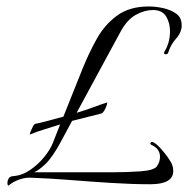

<svg xmlns="http://www.w3.org/2000/svg" viewBox="-20 -566 587 594"><path d="M8 7Q7 8 6 8Q3 8 3 -1Q3 -7 6.5 -13.5Q10 -20 20 -21Q48 -23 73 -40Q98 -57 117 -80.5Q136 -104 144 -125L166 -181Q144 -174 118 -166Q92 -158 73 -150Q71 -149 74 -157Q77 -165 81.5 -174Q86 -183 90 -183Q101 -185 127.5 -192Q154 -199 176 -205L236 -355Q255 -402 279.5 -446Q304 -490 342.5 -518Q381 -546 440 -546Q463 -546 486.5 -540.5Q510 -535 526 -523Q542 -511 542 -489Q542 -486 542 -483Q542 -480 541 -477Q538 -461 523.5 -445Q509 -429 501 -405Q500 -398 492 -398Q485 -398 489 -407Q497 -419 501.5 -435.5Q506 -452 506 -469Q506 -495 494 -515Q482 -535 453 -535Q427 -535 400 -520Q373 -505 353 -468L217 -217Q244 -225 271 -235Q298 -245 311 -249Q313 -250 310.5 -241.5Q308 -233 303 -224.5Q298 -216 294 -215L203 -192L168 -127Q142 -79 120.5 -58.5Q99 -38 85 -33H326Q374 -33 415 -36Q456 -39 465 -51Q475 -65 475 -81Q475 -106 448 -118Q445 -120 445 -122Q445 -124 447.5 -126Q450 -128 454 -126Q463 -122 475.5 -108.5Q488 -95 499 -79.5Q510 -64 513 -55Q516 -46 516 -37Q516 4 445 4Q389 4 325 0Q261 -4 198.5 -9Q136 -14 81 -16Q60 -18 39.5 -10.5Q19 -3 8 7Z"/></svg>

Font: Italianno
Style: Regular
Weight: 400
Designer: Robert E. Leuschke
Foundry: Robert E. Leuschke
Version: Version 1.100; ttfautohint (v1.8.3)